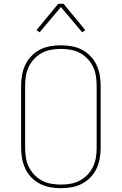

<svg xmlns="http://www.w3.org/2000/svg" viewBox="-20 -981 640 1009"><path d="M300 8Q272 8 243.5 3Q215 -2 190 -15Q165 -28 145 -48.5Q125 -69 113 -94.5Q101 -120 96 -148Q91 -176 91 -205V-530Q91 -559 96 -587Q101 -615 113 -640.5Q125 -666 145 -686.5Q165 -707 190 -720Q215 -733 243.5 -738Q272 -743 300 -743Q328 -743 356.5 -738Q385 -733 410 -720Q435 -707 455 -686.5Q475 -666 487 -640.5Q499 -615 504 -587Q509 -559 509 -530V-205Q509 -176 504 -148Q499 -120 487 -94.5Q475 -69 455 -48.5Q435 -28 410 -15Q385 -2 356.5 3Q328 8 300 8ZM300 -11Q326 -11 351.5 -15.5Q377 -20 399.5 -32Q422 -44 440 -63Q458 -82 469 -105Q480 -128 484 -153.5Q488 -179 488 -205V-530Q488 -556 484 -581.5Q480 -607 469 -630Q458 -653 440 -672Q422 -691 399.5 -703Q377 -715 351.5 -719.5Q326 -724 300 -724Q274 -724 248.5 -719.5Q223 -715 200.5 -703Q178 -691 160 -672Q142 -653 131 -630Q120 -607 116 -581.5Q112 -556 112 -530V-205Q112 -179 116 -153.5Q120 -128 131 -105Q142 -82 160 -63Q178 -44 200.5 -32Q223 -20 248.5 -15.5Q274 -11 300 -11ZM188 -811 172 -823 286 -961H314L428 -823L412 -811L300 -944Z"/></svg>

Font: Iosevka Aile Thin
Style: Regular
Weight: 100
Designer: Belleve Invis
Foundry: Belleve Invis
Version: Version 31.1.0; ttfautohint (v1.8.4)